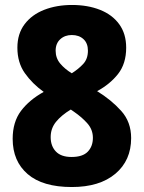

<svg xmlns="http://www.w3.org/2000/svg" viewBox="-20 -743 579 773"><path d="M269 10Q152 10 91.5 -42Q31 -94 31 -184Q31 -252 64.5 -296.5Q98 -341 156 -373Q110 -406 80 -448.5Q50 -491 50 -551Q50 -607 79 -645.5Q108 -684 158 -703.5Q208 -723 270 -723Q333 -723 382.5 -703.5Q432 -684 460 -645.5Q488 -607 488 -551Q488 -487 455.5 -445.5Q423 -404 371 -376Q428 -341 468 -296.5Q508 -252 508 -187Q508 -97 444.5 -43.5Q381 10 269 10ZM269 -448Q296 -465 315 -485.5Q334 -506 334 -539Q334 -569 316 -585.5Q298 -602 269 -602Q241 -602 222.5 -585Q204 -568 204 -539Q204 -509 222.5 -487Q241 -465 269 -448ZM268 -111Q313 -111 333.5 -132.5Q354 -154 354 -188Q354 -221 332 -246Q310 -271 278 -293L265 -302Q227 -279 205.5 -252.5Q184 -226 184 -191Q184 -155 205 -133Q226 -111 268 -111Z"/></svg>

Font: Noto Sans Malayalam SemiCondensed ExtraBold
Style: Regular
Weight: 800
Width: 4
Designer: Jelle Bosma - Monotype Design Team
Foundry: Monotype Imaging Inc.
Version: Version 2.104; ttfautohint (v1.8.4.7-5d5b)